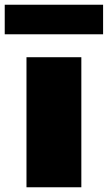

<svg xmlns="http://www.w3.org/2000/svg" viewBox="-54 -792 456 812"><path d="M58 0V-550H290V0ZM-34 -647V-772H382V-647Z"/></svg>

Font: Encode Sans Expanded Black
Style: Regular
Weight: 900
Width: 7
Designer: Multiple Designers
Foundry: Impallari Type
Version: Version 2.000